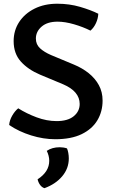

<svg xmlns="http://www.w3.org/2000/svg" viewBox="-20 -716 596 1006"><path d="M28 -61Q30 -86 44 -110.2Q58 -134.5 75.5 -148.5Q119 -121 172 -101.2Q225 -81.5 276.5 -81.5Q335 -81.5 366.2 -107Q397.5 -132.5 397.5 -171.5Q397.5 -204 375.8 -230Q354 -256 310.5 -274.5L189.5 -325Q127 -351.5 89.2 -393.5Q51.5 -435.5 51.5 -500.5Q51.5 -556.5 80.5 -600.8Q109.5 -645 161.2 -670.8Q213 -696.5 280 -696.5Q343.5 -696.5 399.8 -680Q456 -663.5 495 -644Q494 -619.5 483 -595.2Q472 -571 454 -555.5Q415 -575 367.8 -588.8Q320.5 -602.5 281.5 -602.5Q228 -602.5 198 -576.5Q168 -550.5 168 -514Q168 -483 189.8 -463Q211.5 -443 247.5 -427.5L367.5 -377.5Q411 -359.5 444.8 -332.5Q478.5 -305.5 498 -269.8Q517.5 -234 517.5 -189Q517.5 -131.5 490.2 -85.8Q463 -40 408 -13.2Q353 13.5 269.5 13.5Q207.5 13.5 143.2 -6.5Q79 -26.5 28 -61ZM331 61.5Q335 70 337.8 85Q340.5 100 340.5 114Q340.5 166.5 306 207.5Q271.5 248.5 213 270Q199 265.5 189.8 252.5Q180.5 239.5 177 223.5Q238 184 238 126.5Q238 113.5 234.5 99.8Q231 86 225 74.5Q253 55.5 293 55.5Q313 55.5 331 61.5Z"/></svg>

Font: Signika Negative Light Medium
Style: Regular
Weight: 500
Version: Version 2.001